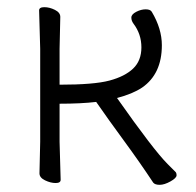

<svg xmlns="http://www.w3.org/2000/svg" viewBox="-20 -502 547 535"><path d="M90 -19 92 -107V-366L89 -473Q89 -482 103.5 -482Q118 -482 133 -474.5Q148 -467 148 -455L146 -366V-266Q242 -266 285 -277.5Q328 -289 351 -311Q374 -333 374 -370Q374 -407 352 -436Q346 -444 346 -453Q346 -462 359.5 -469Q373 -476 386 -476Q399 -476 403 -469Q431 -422 431 -376Q431 -296 376 -258Q349 -240 306 -229Q408 -84 447 -45L468 -24Q472 -21 472 -13.5Q472 -6 455 3.5Q438 13 425 13Q412 13 407 7Q370 -49 326 -109Q282 -169 248 -218Q206 -213 146 -213V-107L149 -1Q149 8 135 8Q121 8 105.5 0.5Q90 -7 90 -19Z"/></svg>

Font: LXGW WenKai Light
Style: Regular
Weight: 300
Designer: LXGW / Fontworks Inc.
Foundry: LXGW / Fontworks Inc.
Version: Version 1.501; October 10, 2024